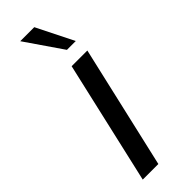

<svg xmlns="http://www.w3.org/2000/svg" viewBox="-236 -704 718 718"><g transform="rotate(-45 122.5 -345.0)"><path d="M168 -543.5 67.4 -689.9H141.6L214.8 -543.5ZM25.4 0 137.2 -487.8H220.2L107.9 0Z"/></g></svg>

Font: HK Grotesk Medium Legacy Italic
Style: Regular
Weight: 500
Italic angle: -13°
Designer: Alfredo Marco Pradil
Foundry: Hanken Design Co.
Version: Version 2.022;PS 002.022;hotconv 1.0.88;makeotf.lib2.5.64775